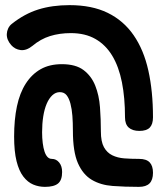

<svg xmlns="http://www.w3.org/2000/svg" viewBox="-20 -718 640 748"><path d="M523 -208Q496 -208 481.5 -221Q467 -234 467 -261Q467 -337 455 -397.5Q443 -458 417.5 -500.5Q392 -543 352 -566Q312 -589 256 -589Q212 -589 175 -577.5Q138 -566 106 -539Q82 -520 60 -523Q38 -526 24 -542Q15 -552 10.5 -563Q6 -574 6.5 -585.5Q7 -597 12 -607.5Q17 -618 26 -625Q75 -664 129 -681Q183 -698 251 -698Q338 -698 399.5 -668Q461 -638 500.5 -581Q540 -524 558 -443Q576 -362 576 -261Q576 -234 563.5 -221Q551 -208 523 -208ZM521 10Q466 10 419 6.5Q372 3 337.5 -17.5Q303 -38 283.5 -82.5Q264 -127 264 -209Q264 -240 262 -266.5Q260 -293 254.5 -314Q249 -335 239.5 -347Q230 -359 213 -359Q197 -359 184 -347Q171 -335 162 -314Q153 -293 148.5 -264.5Q144 -236 144 -203Q144 -180 146.5 -160.5Q149 -141 153.5 -127.5Q158 -114 165 -106.5Q172 -99 182 -99Q199 -99 210.5 -85Q222 -71 222 -48Q222 -16 206 -3Q190 10 155 10Q131 10 109.5 1Q88 -8 71 -30Q54 -52 44.5 -90Q35 -128 35 -186Q35 -252 46 -304Q57 -356 80.5 -392.5Q104 -429 138.5 -448.5Q173 -468 221 -468Q275 -468 305.5 -445Q336 -422 351 -384.5Q366 -347 369.5 -300.5Q373 -254 373 -206Q373 -166 385 -144.5Q397 -123 417.5 -113Q438 -103 464.5 -101Q491 -99 522 -99Q550 -99 563 -85.5Q576 -72 576 -45Q576 -17 562.5 -3.5Q549 10 521 10Z"/></svg>

Font: Maple Mono SemiBold
Style: Regular
Weight: 600
Monospace: yes
Designer: subframe7536
Version: Version 7.000